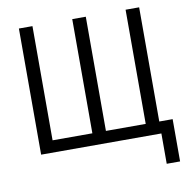

<svg xmlns="http://www.w3.org/2000/svg" viewBox="-91 -779 1018 1035"><g transform="rotate(-10 418.0 -262.0)"><path d="M80.1 -690.4H154.3V-65.4H372.1V-690.4H446.3V-65.4H664.1V-690.4H738.3V-65.4H811.5V166H738.3V0H80.1Z"/></g></svg>

Font: Dinish
Style: Regular
Weight: 400
Designer: Bert Driehuis
Foundry: Playbeing
Version: Version 3.006; git-39231f3c-release